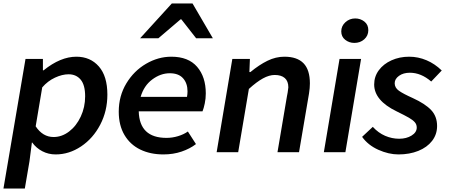

<svg xmlns="http://www.w3.org/2000/svg" viewBox="-40 -883 2603 1114"><path d="M108 -541H209V-475H213Q311 -554 403 -554Q484 -554 533.5 -497.5Q583 -441 583 -334Q583 -239 541.5 -159.5Q500 -80 430.5 -33.5Q361 13 283 13Q241 13 205.5 -5.5Q170 -24 147 -56H145L131 53L104 211H-20ZM454 -324Q454 -390 428 -421Q402 -452 358 -452Q321 -452 279 -432.5Q237 -413 205 -376L167 -150Q208 -88 271 -88Q319 -88 361 -120Q403 -152 428.5 -206.5Q454 -261 454 -324Z M649 -235Q649 -326 693 -399Q737 -472 807.5 -513Q878 -554 954 -554Q1053 -554 1103.5 -495.5Q1154 -437 1154 -341Q1154 -311 1148 -282.5Q1142 -254 1135 -237H765Q769 -83 926 -83Q960 -83 993 -93Q1026 -103 1050 -120L1097 -47Q1062 -20 1013.5 -3.5Q965 13 908 13Q832 13 773.5 -15.5Q715 -44 682 -100Q649 -156 649 -235ZM957 -863H1077L1195 -661H1098L1012 -771H1008L879 -661H773ZM1045 -321Q1048 -338 1048 -353Q1048 -400 1022 -429Q996 -458 945 -458Q892 -458 843.5 -422Q795 -386 776 -321Z M1308 -541H1410L1407 -465H1413Q1464 -507 1512 -530.5Q1560 -554 1610 -554Q1684 -554 1721 -516Q1758 -478 1758 -399Q1758 -373 1753 -341L1695 0H1570L1625 -325L1629 -346Q1633 -370 1633 -376Q1633 -412 1612.5 -430Q1592 -448 1554 -448Q1522 -448 1485.5 -428Q1449 -408 1404 -367L1342 0H1217Z M1930 -541H2055L1964 0H1839ZM1940 -701Q1940 -732 1964 -754Q1988 -776 2021 -776Q2051 -776 2074 -758Q2097 -740 2097 -708Q2097 -676 2073.5 -655Q2050 -634 2016 -634Q1986 -634 1963 -652Q1940 -670 1940 -701Z M2061 -89 2123 -147Q2155 -112 2194.5 -95Q2234 -78 2276 -78Q2318 -78 2348 -96.5Q2378 -115 2378 -143Q2378 -161 2366.5 -174Q2355 -187 2332.5 -200Q2310 -213 2261 -237Q2131 -300 2131 -393Q2131 -439 2158 -475.5Q2185 -512 2231.5 -533Q2278 -554 2334 -554Q2386 -554 2434.5 -533.5Q2483 -513 2523 -474L2462 -410Q2403 -461 2338 -461Q2300 -461 2275 -443Q2250 -425 2250 -400Q2250 -374 2274.5 -356.5Q2299 -339 2355 -314Q2427 -281 2461.5 -244.5Q2496 -208 2496 -152Q2496 -103 2467 -65.5Q2438 -28 2387 -7.5Q2336 13 2272 13Q2215 13 2155 -14Q2095 -41 2061 -89Z"/></svg>

Font: Nebula Sans Semibold
Style: Regular
Weight: 600
Italic angle: -9°
Designer: Paul D. Hunt for Adobe (as Source Sans)
Foundry: Nebula Entertainment & Broadcasting LLC
Version: Version 1.010